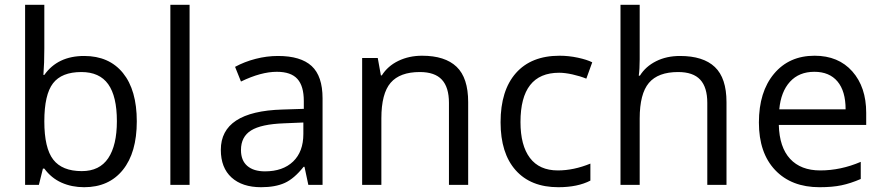

<svg xmlns="http://www.w3.org/2000/svg" viewBox="-20 -780 3727 810"><path d="M335 -543.9Q440.4 -543.9 498.8 -471.9Q557.1 -399.9 557.1 -268.1Q557.1 -136.2 498.3 -63.2Q439.5 9.8 335 9.8Q282.7 9.8 239.5 -9.5Q196.3 -28.8 167 -68.8H161.1L144 0H85.9V-759.8H167V-575.2Q167 -513.2 163.1 -463.9H167Q223.6 -543.9 335 -543.9ZM323.2 -476.1Q240.2 -476.1 203.6 -428.5Q167 -380.9 167 -268.1Q167 -155.3 204.6 -106.7Q242.2 -58.1 325.2 -58.1Q399.9 -58.1 436.5 -112.5Q473.1 -167 473.1 -269Q473.1 -373.5 436.5 -424.8Q399.9 -476.1 323.2 -476.1Z M779.8 0H698.7V-759.8H779.8Z M1280.8 0 1264.6 -76.2H1260.7Q1220.7 -25.9 1180.9 -8.1Q1141.1 9.8 1081.5 9.8Q1002 9.8 956.8 -31.2Q911.6 -72.3 911.6 -147.9Q911.6 -310.1 1170.9 -317.9L1261.7 -320.8V-354Q1261.7 -417 1234.6 -447Q1207.5 -477.1 1147.9 -477.1Q1081.1 -477.1 996.6 -436L971.7 -498Q1011.2 -519.5 1058.3 -531.7Q1105.5 -543.9 1152.8 -543.9Q1248.5 -543.9 1294.7 -501.5Q1340.8 -459 1340.8 -365.2V0ZM1097.7 -57.1Q1173.3 -57.1 1216.6 -98.6Q1259.8 -140.1 1259.8 -214.8V-263.2L1178.7 -259.8Q1082 -256.3 1039.3 -229.7Q996.6 -203.1 996.6 -147Q996.6 -103 1023.2 -80.1Q1049.8 -57.1 1097.7 -57.1Z M1874 0V-346.2Q1874 -411.6 1844.2 -443.8Q1814.5 -476.1 1751 -476.1Q1667 -476.1 1627.9 -430.7Q1588.9 -385.3 1588.9 -280.8V0H1507.8V-535.2H1573.7L1586.9 -461.9H1590.8Q1615.7 -501.5 1660.6 -523.2Q1705.6 -544.9 1760.7 -544.9Q1857.4 -544.9 1906.2 -498.3Q1955.1 -451.7 1955.1 -349.1V0Z M2335.4 9.8Q2219.2 9.8 2155.5 -61.8Q2091.8 -133.3 2091.8 -264.2Q2091.8 -398.4 2156.5 -471.7Q2221.2 -544.9 2340.8 -544.9Q2379.4 -544.9 2418 -536.6Q2456.5 -528.3 2478.5 -517.1L2453.6 -448.2Q2426.8 -459 2395 -466.1Q2363.3 -473.1 2338.9 -473.1Q2175.8 -473.1 2175.8 -265.1Q2175.8 -166.5 2215.6 -113.8Q2255.4 -61 2333.5 -61Q2400.4 -61 2470.7 -89.8V-18.1Q2417 9.8 2335.4 9.8Z M2963.9 0V-346.2Q2963.9 -411.6 2934.1 -443.8Q2904.3 -476.1 2840.8 -476.1Q2756.3 -476.1 2717.5 -430.2Q2678.7 -384.3 2678.7 -279.8V0H2597.7V-759.8H2678.7V-529.8Q2678.7 -488.3 2674.8 -460.9H2679.7Q2703.6 -499.5 2747.8 -521.7Q2792 -543.9 2848.6 -543.9Q2946.8 -543.9 2995.8 -497.3Q3044.9 -450.7 3044.9 -349.1V0Z M3437.5 9.8Q3318.8 9.8 3250.2 -62.5Q3181.6 -134.8 3181.6 -263.2Q3181.6 -392.6 3245.4 -468.8Q3309.1 -544.9 3416.5 -544.9Q3517.1 -544.9 3575.7 -478.8Q3634.3 -412.6 3634.3 -304.2V-252.9H3265.6Q3268.1 -158.7 3313.2 -109.9Q3358.4 -61 3440.4 -61Q3526.9 -61 3611.3 -97.2V-24.9Q3568.4 -6.3 3530 1.7Q3491.7 9.8 3437.5 9.8ZM3415.5 -477.1Q3351.1 -477.1 3312.7 -435.1Q3274.4 -393.1 3267.6 -318.8H3547.4Q3547.4 -395.5 3513.2 -436.3Q3479 -477.1 3415.5 -477.1Z"/></svg>

Font: f0_46894 
Style: Regular
Weight: 400
Foundry: Ascender Corporation
Version: Version 1.10